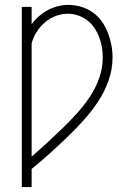

<svg xmlns="http://www.w3.org/2000/svg" viewBox="-20 -548 540 783"><path d="M69 215V-520H109V-449Q122 -467 138.5 -481.5Q155 -496 174.5 -506.5Q194 -517 215.5 -522.5Q237 -528 259 -528Q285 -528 310.5 -520.5Q336 -513 357.5 -498Q379 -483 394.5 -461.5Q410 -440 419.5 -415.5Q429 -391 434 -365.5Q439 -340 439 -314Q439 -265 422.5 -219Q406 -173 379.5 -133Q353 -93 320.5 -57Q288 -21 253 12.5Q218 46 182 78.5Q146 111 109 141V215ZM109 91Q141 63 172.5 34Q204 5 234.5 -24.5Q265 -54 294 -86Q323 -118 346.5 -153.5Q370 -189 384.5 -229.5Q399 -270 399 -313Q399 -334 395.5 -355.5Q392 -377 384.5 -396.5Q377 -416 365 -434Q353 -452 336 -465Q319 -478 298.5 -485Q278 -492 257 -492Q231 -492 206.5 -482.5Q182 -473 162.5 -456Q143 -439 129 -417Q115 -395 109 -370Z"/></svg>

Font: Zed Sans Extralight
Style: Regular
Weight: 200
Designer: Belleve Invis
Foundry: Belleve Invis
Version: Version 1.0.0; ttfautohint (v1.8.4)